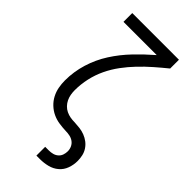

<svg xmlns="http://www.w3.org/2000/svg" viewBox="-291 -801 1082 1082"><g transform="rotate(45 250.0 -260.0)"><path d="M250 215V145H279Q295 145 310 141Q325 137 336.5 127Q348 117 353 102.5Q358 88 358 73Q358 56 351 41Q344 26 331 16.5Q318 7 301.5 3.5Q285 0 269 0Q242 -1 215 -5Q188 -9 163.5 -20.5Q139 -32 119 -51Q99 -70 86.5 -94Q74 -118 69 -144.5Q64 -171 64 -198Q64 -268 84.5 -335Q105 -402 142.5 -460.5Q180 -519 228.5 -569.5Q277 -620 329 -665H64V-735H436V-665Q399 -635 363 -603.5Q327 -572 294 -537.5Q261 -503 232.5 -464.5Q204 -426 183.5 -383Q163 -340 152.5 -293Q142 -246 142 -198Q142 -181 145 -164Q148 -147 155.5 -131.5Q163 -116 175 -103.5Q187 -91 202.5 -83.5Q218 -76 235 -73Q252 -70 269 -70H270Q291 -69 311.5 -66.5Q332 -64 351.5 -56.5Q371 -49 387.5 -36.5Q404 -24 415.5 -6.5Q427 11 431.5 31.5Q436 52 436 72Q436 103 425.5 132Q415 161 392 180.5Q369 200 339 207.5Q309 215 279 215Z"/></g></svg>

Font: Iosevka Fixed
Style: Regular
Weight: 400
Monospace: yes
Designer: Belleve Invis
Foundry: Belleve Invis
Version: Version 33.2.4